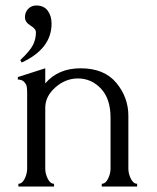

<svg xmlns="http://www.w3.org/2000/svg" viewBox="-20 -681 572 700"><path d="M112 -661Q140 -661 154 -642Q168 -623 168 -595Q168 -503 59 -453L54 -462Q90 -496 100.5 -517.5Q111 -539 111 -563Q111 -576 91 -588Q71 -600 71 -618Q71 -637 83 -649Q95 -661 112 -661ZM448 -259V-66Q448 -48 457 -29.5Q466 -11 480 -11V-1H351V-11Q365 -11 374 -29.5Q383 -48 383 -66V-252Q383 -321 348 -358Q313 -395 264 -395Q219 -395 182 -362.5Q145 -330 145 -288V-66Q145 -48 154 -29.5Q163 -11 177 -11V-1H47V-11Q61 -11 70 -29.5Q79 -48 79 -66V-342Q79 -356 77.5 -365Q76 -374 68 -382.5Q60 -391 45 -391V-400L145 -432V-377Q192 -432 274 -432Q360 -432 404 -379Q448 -326 448 -259Z"/></svg>

Font: Forum
Style: Regular
Weight: 400
Designer: Denis Masharov
Foundry: Denis Masharov
Version: Version 1.000